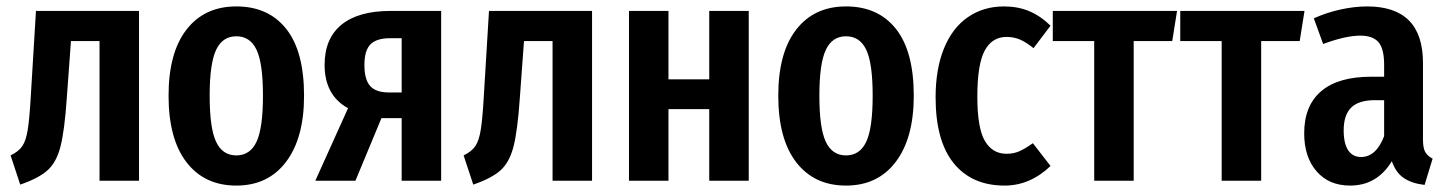

<svg xmlns="http://www.w3.org/2000/svg" viewBox="-20 -563 4511 598"><path d="M413 -529V0H290V-435H201L188 -257Q181 -156 168.5 -107Q156 -58 128.5 -33Q101 -8 43 12L13 -79Q38 -91 49.5 -108Q61 -125 66.5 -159.5Q72 -194 76 -265L92 -529Z M927 -265Q927 -133 871 -59Q815 15 716 15Q617 15 561 -57.5Q505 -130 505 -265Q505 -399 561 -471Q617 -543 716 -543Q816 -543 871.5 -473Q927 -403 927 -265ZM633 -265Q633 -164 653 -121.5Q673 -79 716 -79Q759 -79 779 -121.5Q799 -164 799 -265Q799 -366 779 -408Q759 -450 716 -450Q673 -450 653 -407.5Q633 -365 633 -265Z M1354 -529V0H1231V-195H1168L1087 0H962L1064 -226Q991 -266 991 -361Q991 -443 1043.5 -486Q1096 -529 1197 -529ZM1231 -275V-444H1195Q1153 -444 1134 -425Q1115 -406 1115 -361Q1115 -315 1133 -295Q1151 -275 1192 -275Z M1824 -529V0H1701V-435H1612L1599 -257Q1592 -156 1579.5 -107Q1567 -58 1539.5 -33Q1512 -8 1454 12L1424 -79Q1449 -91 1460.5 -108Q1472 -125 1477.5 -159.5Q1483 -194 1487 -265L1503 -529Z M2189 -223H2062V0H1939V-529H2062V-316H2189V-529H2312V0H2189Z M2826 -265Q2826 -133 2770 -59Q2714 15 2615 15Q2516 15 2460 -57.5Q2404 -130 2404 -265Q2404 -399 2460 -471Q2516 -543 2615 -543Q2715 -543 2770.5 -473Q2826 -403 2826 -265ZM2532 -265Q2532 -164 2552 -121.5Q2572 -79 2615 -79Q2658 -79 2678 -121.5Q2698 -164 2698 -265Q2698 -366 2678 -408Q2658 -450 2615 -450Q2572 -450 2552 -407.5Q2532 -365 2532 -265Z M3252 -483 3199 -413Q3177 -431 3157.5 -439.5Q3138 -448 3115 -448Q3070 -448 3047 -405.5Q3024 -363 3024 -262Q3024 -164 3047.5 -124Q3071 -84 3115 -84Q3137 -84 3155 -92Q3173 -100 3197 -117L3252 -46Q3188 15 3109 15Q3007 15 2950.5 -54.5Q2894 -124 2894 -260Q2894 -348 2920 -412Q2946 -476 2994.5 -509.5Q3043 -543 3107 -543Q3150 -543 3185 -528.5Q3220 -514 3252 -483Z M3631 -435H3511V0H3388V-435H3259V-529H3646Z M4028 -435H3908V0H3785V-435H3656V-529H4043Z M4442 -69 4417 13Q4376 8 4351.5 -9Q4327 -26 4315 -61Q4269 15 4185 15Q4119 15 4080.5 -29.5Q4042 -74 4042 -148Q4042 -234 4095 -279Q4148 -324 4250 -324H4291V-361Q4291 -411 4273.5 -431.5Q4256 -452 4217 -452Q4171 -452 4101 -426L4072 -506Q4112 -524 4155.5 -533.5Q4199 -543 4238 -543Q4412 -543 4412 -367V-128Q4412 -102 4419 -89.5Q4426 -77 4442 -69ZM4291 -139V-251H4262Q4212 -251 4188.5 -228Q4165 -205 4165 -157Q4165 -116 4179 -95Q4193 -74 4219 -74Q4266 -74 4291 -139Z"/></svg>

Font: Fira Sans Compressed Medium
Style: Regular
Weight: 500
Width: 1
Designer: bBox Type GmbH & Carrois Corporate GbR & Edenspiekermann AG
Foundry: bBox Type GmbH & Carrois Corporate GbR & Edenspiekermann AG
Version: Version 4.301